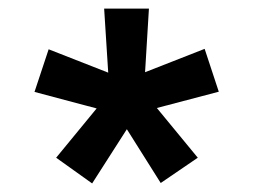

<svg xmlns="http://www.w3.org/2000/svg" viewBox="-20 -720 590 448"><path d="M195 -292 111 -352 205.5 -467 60.5 -505.5 93.5 -605 232.5 -550.5 223 -700H327.5L318.5 -551.5L457.5 -606L490.5 -506L346 -468L441.5 -352L355 -293L276 -418.5Z"/></svg>

Font: Geologica Cursive
Style: Regular
Weight: 400
Designer: Sindre Bremnes, Frode Helland
Foundry: Monokrom Skriftforlag AS
Version: Version 1.010;gftools[0.9.28]